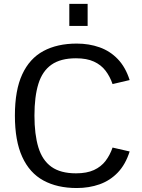

<svg xmlns="http://www.w3.org/2000/svg" viewBox="-20 -950 724 982"><path d="M372.6 11.7Q272.9 11.7 202.1 -26.9Q131.3 -65.4 93.8 -147.5Q56.2 -229.5 56.2 -358.9Q56.2 -488.8 93.8 -569.8Q131.3 -650.9 202.1 -689Q272.9 -727.1 372.6 -727.1Q435.5 -727.1 489.3 -708Q543 -689 582.5 -647.7Q622.1 -606.4 643.1 -540.5L555.7 -520Q542.5 -558.6 519.8 -588.4Q497.1 -618.2 460.4 -635Q423.8 -651.9 368.7 -651.9Q289.6 -651.9 242.9 -618.9Q196.3 -585.9 176.3 -521Q156.2 -456.1 156.2 -358.9Q156.2 -262.2 176.3 -196.3Q196.3 -130.4 242.9 -96.9Q289.6 -63.5 368.7 -63.5Q423.8 -63.5 460.4 -80.3Q497.1 -97.2 519.8 -127Q542.5 -156.7 555.7 -195.3L643.1 -175.3Q622.1 -108.9 582.5 -67.6Q543 -26.4 489.3 -7.3Q435.5 11.7 372.6 11.7ZM334.5 -817.4V-930.2H428.2V-817.4Z"/></svg>

Font: Pontano Sans Medium
Style: Regular
Weight: 500
Designer: Vernon Adams
Foundry: Vernon Adams
Version: Version 2.001